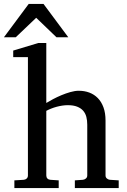

<svg xmlns="http://www.w3.org/2000/svg" viewBox="-52 -955 646 975"><path d="M234.9 -765.6 131.8 -864.7 27.8 -765.6H-32.2L93.8 -935.1H168.9L294.9 -765.6ZM328.1 0V-39.1L369.1 -42Q377.9 -43 384.5 -48.8Q391.1 -54.7 391.1 -64V-321.8Q391.1 -343.3 386.5 -361.3Q381.8 -379.4 370.4 -392.6Q358.9 -405.8 339.8 -413.3Q320.8 -420.9 292 -420.9Q278.8 -420.9 264.2 -418.7Q249.5 -416.5 235.1 -412.6Q220.7 -408.7 207.3 -403.3Q193.8 -397.9 183.1 -392.1V-64Q183.1 -54.7 188.5 -48.8Q193.8 -43 203.1 -42L246.1 -39.1V0H21V-39.1L68.8 -42Q78.1 -43 84 -48.8Q89.8 -54.7 89.8 -64V-665H15.1V-698.2L143.1 -736.8H183.1V-432.1Q196.8 -440.4 216.8 -451.2Q236.8 -461.9 259.5 -471.4Q282.2 -481 305.4 -487.5Q328.6 -494.1 348.1 -494.1Q377 -494.1 401.6 -484.9Q426.3 -475.6 444.6 -457Q462.9 -438.5 473.4 -409.9Q483.9 -381.3 483.9 -342.8V-64Q483.9 -54.7 490.5 -48.8Q497.1 -43 505.9 -42L550.8 -39.1V0Z"/></svg>

Font: Charis SIL APac
Style: Regular
Weight: 400
Foundry: SIL International
Version: Version 5.000